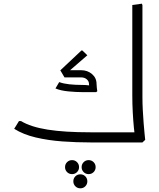

<svg xmlns="http://www.w3.org/2000/svg" viewBox="-20 -773 865 1042"><path d="M470 0Q395 0 318.5 -5.5Q242 -11 174 -27Q106 -43 57 -74L83 -116H94Q147 -84 238.5 -69.5Q330 -55 470 -55H708V0ZM698 -312V-746L750 -753L753 -745V-312ZM711 0 712 -32Q710 -46 706.5 -81.5Q703 -117 700.5 -163Q698 -209 698 -257V-355L750 -362L753 -354V-247Q753 -211 755 -174.5Q757 -138 759.5 -105Q762 -72 764.5 -48.5Q767 -25 768 -14L753 0ZM612 0V-55H718V0ZM612 0Q602 0 597 -8.5Q592 -17 592 -28Q592 -40 597 -47.5Q602 -55 612 -55ZM336 -371 307 -391 422 -499H427L454 -473ZM428 -273Q394 -273 351.5 -277Q309 -281 281 -293L301 -327H303Q324 -319 356.5 -315.5Q389 -312 428 -312ZM330 -353 307 -392H412V-353ZM428 -273V-312Q443 -312 456 -310.5Q469 -309 469 -309V-273ZM467 -273Q466 -283 464.5 -294Q463 -305 463 -317H504Q504 -306 505.5 -296Q507 -286 508 -278L502 -273ZM463 -317Q463 -332 451 -342.5Q439 -353 420 -353H353V-357L357 -392H420Q455 -392 479.5 -371Q504 -350 504 -317ZM371 172Q355 172 344 161Q333 150 333 134Q333 118 344 107Q355 96 371 96Q387 96 398 107Q409 118 409 134Q409 150 398 161Q387 172 371 172ZM461 172Q445 172 434 161Q423 150 423 134Q423 118 434 107Q445 96 461 96Q477 96 488 107Q499 118 499 134Q499 150 488 161Q477 172 461 172ZM416 249Q400 249 389 238Q378 227 378 211Q378 195 389 184Q400 173 416 173Q432 173 443 184Q454 195 454 211Q454 227 443 238Q432 249 416 249Z"/></svg>

Font: Fustat Light
Style: Regular
Weight: 300
Designer: Mohamed Gaber, Khaled Hosny, Laura Garcia Mut
Foundry: Kief Type Foundry, Alif Type Foundry, Hard Type Foundry
Version: Version 1.007